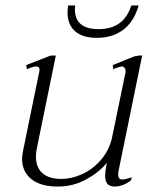

<svg xmlns="http://www.w3.org/2000/svg" viewBox="-20 -675 575 705"><path d="M228 -630Q228 -637 230 -655H256L255 -641Q255 -568 342 -568Q435 -568 462 -655H489Q473 -597 433.5 -566.5Q394 -536 336 -536Q284 -536 256 -560Q228 -584 228 -630ZM429 -16Q440 -16 464 -24L461 -13Q432 10 400 10Q366 10 366 -30Q366 -43 372 -77Q345 -43 297 -16.5Q249 10 192 10Q129 10 95 -17.5Q61 -45 61 -92Q61 -101 65 -123L125 -416V-420Q125 -431 113 -431Q101 -431 79 -421L76 -436L166 -471H185L116 -134Q112 -118 112 -100Q112 -60 136 -39Q160 -18 205 -18Q243 -18 281.5 -35.5Q320 -53 349 -86Q378 -119 390 -163L441 -410V-415Q441 -426 430 -431Q419 -431 396 -421L394 -436L473 -468L490 -471H502L415 -46Q414 -41 414 -33Q414 -16 429 -16Z"/></svg>

Font: Taviraj ExtraLight
Style: Italic
Weight: 275
Italic angle: -12°
Designer: Katatrad Team
Foundry: CadsonDemak
Version: Version 1.001